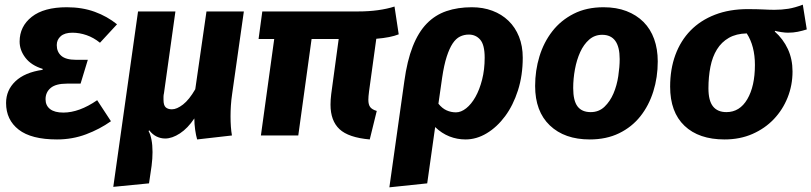

<svg xmlns="http://www.w3.org/2000/svg" viewBox="-20 -580 3474 822"><path d="M325 -222H267Q219 -222 197 -203.5Q175 -185 175 -155Q175 -128 194.5 -113Q214 -98 251 -98Q319 -98 396 -151L455 -61Q407 -27 348.5 -5Q290 17 224 17Q114 17 60 -25Q6 -67 6 -139Q6 -194 46 -232Q86 -270 162 -281L163 -285Q114 -300 89 -332.5Q64 -365 64 -402Q64 -467 116 -508Q168 -549 266 -549Q332 -549 385.5 -529.5Q439 -510 481 -476L408 -397Q381 -419 350.5 -429.5Q320 -440 290 -440Q257 -440 240 -425Q223 -410 223 -387Q223 -358 242.5 -341Q262 -324 305 -324H356Z M1024 -531 974 -179Q970 -152 968.5 -128Q967 -104 967 -82Q967 -34 973 0L824 17Q819 0 815.5 -24.5Q812 -49 812 -73Q784 -31 750.5 -9Q717 13 687 13Q668 13 650.5 4.5Q633 -4 619 -22L616 -19Q624 -5 628.5 18Q633 41 633 71Q633 85 632 99.5Q631 114 629 130L618 205L465 220L571 -531H731L682 -181Q680 -173 680 -166V-153Q680 -129 689.5 -120.5Q699 -112 716 -112Q737 -112 763.5 -132.5Q790 -153 816 -198L864 -531Z M1097 0 1154 -413H1087L1103 -531H1513Q1559 -531 1598.5 -536.5Q1638 -542 1669 -552L1687 -433Q1652 -419 1591 -414L1560 -189Q1557 -166 1557 -153Q1557 -132 1565 -121.5Q1573 -111 1593 -105L1563 17Q1472 9 1433.5 -27Q1395 -63 1395 -132Q1395 -153 1398 -177L1430 -413H1314L1257 0Z M1973 17Q1937 17 1904 4Q1871 -9 1843 -36L1809 205L1647 222L1711 -232Q1723 -320 1747 -381Q1771 -442 1807 -479Q1843 -516 1891.5 -532.5Q1940 -549 2000 -549Q2048 -549 2088 -534Q2128 -519 2157 -491Q2186 -463 2202 -423Q2218 -383 2218 -333Q2218 -257 2197.5 -193Q2177 -129 2142.5 -82.5Q2108 -36 2064 -9.5Q2020 17 1973 17ZM2055 -333Q2055 -388 2036 -410Q2017 -432 1987 -432Q1967 -432 1949.5 -423.5Q1932 -415 1918 -394Q1904 -373 1892.5 -337.5Q1881 -302 1873 -248L1857 -136Q1873 -116 1892 -107.5Q1911 -99 1932 -99Q1954 -99 1976 -116.5Q1998 -134 2015.5 -165Q2033 -196 2044 -239Q2055 -282 2055 -333Z M2564 -549Q2619 -549 2662 -532.5Q2705 -516 2735 -486Q2765 -456 2780.5 -413Q2796 -370 2796 -317Q2796 -249 2777 -188.5Q2758 -128 2721.5 -82Q2685 -36 2630.5 -9.5Q2576 17 2505 17Q2397 17 2334 -43Q2271 -103 2271 -212Q2271 -278 2289.5 -338.5Q2308 -399 2344.5 -446Q2381 -493 2436 -521Q2491 -549 2564 -549ZM2558 -431Q2526 -431 2502.5 -410.5Q2479 -390 2464 -357Q2449 -324 2441.5 -283.5Q2434 -243 2434 -203Q2434 -149 2452.5 -124.5Q2471 -100 2509 -100Q2544 -100 2568 -123Q2592 -146 2606.5 -180Q2621 -214 2627 -254Q2633 -294 2633 -327Q2633 -431 2558 -431Z M3297 -445Q3333 -413 3353 -370Q3373 -327 3373 -274Q3373 -215 3352 -162.5Q3331 -110 3293 -70Q3255 -30 3201.5 -6.5Q3148 17 3082 17Q2972 17 2910.5 -41.5Q2849 -100 2849 -209Q2849 -284 2871.5 -345Q2894 -406 2936.5 -449.5Q2979 -493 3041 -517Q3103 -541 3182 -541Q3204 -541 3220 -540.5Q3236 -540 3248.5 -539.5Q3261 -539 3271.5 -538.5Q3282 -538 3295 -538Q3327 -538 3355 -542.5Q3383 -547 3417 -560L3434 -454Q3415 -448 3395.5 -444Q3376 -440 3353 -440Q3342 -440 3325.5 -442.5Q3309 -445 3298 -448ZM3212 -302Q3212 -383 3177 -437Q3132 -436 3100.5 -418Q3069 -400 3049.5 -368.5Q3030 -337 3021.5 -294Q3013 -251 3013 -202Q3013 -149 3032.5 -124.5Q3052 -100 3090 -100Q3147 -100 3179.5 -155.5Q3212 -211 3212 -302Z"/></svg>

Font: Szlgxwxxxixliatcpuztgldltzi
Style: Regular
Weight: 700
Italic angle: -8°
Designer: Carrois Corporate & Edenspiekermann
Foundry: Carrois Corporate GbR & Edenspiekermann AG
Version: Version 2.001